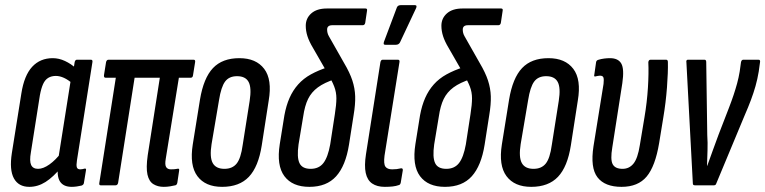

<svg xmlns="http://www.w3.org/2000/svg" viewBox="-20 -720 2973 746"><path d="M94 6Q52 6 34 -27Q16 -60 26 -125L63 -357Q74 -427 105 -460.5Q136 -494 185 -494Q209 -494 232.5 -483Q256 -472 276 -454L262 -395Q245 -410 228.5 -417.5Q212 -425 197 -425Q180 -425 167.5 -417.5Q155 -410 147.5 -393.5Q140 -377 135 -350L100 -128Q94 -94 101 -79Q108 -64 128 -64Q148 -64 172 -81Q196 -98 219 -128L220 -72Q187 -32 157 -13Q127 6 94 6ZM259 6Q194 6 206 -76L210 -95L206 -100L256 -416L264 -440L270 -478Q272 -488 279 -488H333Q341 -488 339 -478L279 -97Q276 -78 278.5 -70Q281 -62 292 -62Q296 -62 301 -63Q306 -64 309 -65Q316 -66 314 -58L306 -9Q305 -2 297 1Q289 3 278.5 4.5Q268 6 259 6Z M616 6Q593 6 576 -4.5Q559 -15 553 -41.5Q547 -68 554 -117L601 -418H503L439 -10Q437 0 429 0H371Q364 0 366 -10L430 -418H390Q383 -418 384 -428L392 -478Q394 -488 402 -488H732Q740 -488 738 -478L730 -428Q729 -418 721 -418H675L624 -103Q620 -80 625.5 -71Q631 -62 644 -62Q652 -62 657.5 -62.5Q663 -63 668 -64Q678 -67 676 -57L669 -10Q667 -1 661 0Q653 2 641 4Q629 6 616 6Z M843 6Q778 6 747 -35.5Q716 -77 729 -159L757 -333Q771 -417 807.5 -455.5Q844 -494 910 -494Q975 -494 1006.5 -452.5Q1038 -411 1024 -329L997 -155Q984 -72 947 -33Q910 6 843 6ZM852 -64Q883 -64 899.5 -84.5Q916 -105 923 -157L950 -328Q958 -379 946 -401.5Q934 -424 901 -424Q870 -424 854.5 -403Q839 -382 831 -331L802 -160Q794 -109 806.5 -86.5Q819 -64 852 -64Z M1182 6Q1116 6 1085 -35.5Q1054 -77 1067 -160L1085 -272Q1092 -310 1105 -339.5Q1118 -369 1138.5 -392Q1159 -415 1188 -431Q1217 -447 1254 -459L1283 -413Q1240 -399 1215 -380.5Q1190 -362 1177 -335.5Q1164 -309 1158 -267L1140 -159Q1133 -109 1143.5 -86.5Q1154 -64 1187 -64Q1219 -64 1236.5 -86.5Q1254 -109 1263 -159L1281 -276Q1287 -314 1287 -338Q1287 -362 1278.5 -384Q1270 -406 1250 -440L1196 -534Q1181 -559 1174.5 -579.5Q1168 -600 1168 -620Q1168 -649 1189.5 -668Q1211 -687 1250 -687H1400Q1408 -687 1406 -678L1399 -631Q1397 -622 1389 -622H1271Q1251 -622 1251 -605Q1251 -599 1252.5 -592.5Q1254 -586 1258 -579L1317 -475Q1339 -438 1349 -407.5Q1359 -377 1360 -346Q1361 -315 1354 -273L1336 -158Q1323 -76 1286 -35Q1249 6 1182 6Z M1475 6Q1445 6 1426 -7Q1407 -20 1401 -48Q1395 -76 1402 -121L1458 -478Q1460 -488 1467 -488H1526Q1534 -488 1532 -478L1474 -115Q1470 -83 1477.5 -72.5Q1485 -62 1504 -62Q1513 -62 1521.5 -63Q1530 -64 1538 -66Q1546 -67 1545 -58L1537 -10Q1535 -2 1530 -1Q1519 3 1505.5 4.5Q1492 6 1475 6ZM1477 -546Q1472 -546 1471 -549Q1470 -552 1472 -558L1522 -691Q1524 -696 1528 -698Q1532 -700 1537 -700H1592Q1597 -700 1598 -697Q1599 -694 1597 -689L1534 -555Q1529 -546 1518 -546Z M1709 6Q1643 6 1612 -35.5Q1581 -77 1594 -160L1612 -272Q1619 -310 1632 -339.5Q1645 -369 1665.5 -392Q1686 -415 1715 -431Q1744 -447 1781 -459L1810 -413Q1767 -399 1742 -380.5Q1717 -362 1704 -335.5Q1691 -309 1685 -267L1667 -159Q1660 -109 1670.5 -86.5Q1681 -64 1714 -64Q1746 -64 1763.5 -86.5Q1781 -109 1790 -159L1808 -276Q1814 -314 1814 -338Q1814 -362 1805.5 -384Q1797 -406 1777 -440L1723 -534Q1708 -559 1701.5 -579.5Q1695 -600 1695 -620Q1695 -649 1716.5 -668Q1738 -687 1777 -687H1927Q1935 -687 1933 -678L1926 -631Q1924 -622 1916 -622H1798Q1778 -622 1778 -605Q1778 -599 1779.5 -592.5Q1781 -586 1785 -579L1844 -475Q1866 -438 1876 -407.5Q1886 -377 1887 -346Q1888 -315 1881 -273L1863 -158Q1850 -76 1813 -35Q1776 6 1709 6Z M2044 6Q1979 6 1948 -35.5Q1917 -77 1930 -159L1958 -333Q1972 -417 2008.5 -455.5Q2045 -494 2111 -494Q2176 -494 2207.5 -452.5Q2239 -411 2225 -329L2198 -155Q2185 -72 2148 -33Q2111 6 2044 6ZM2053 -64Q2084 -64 2100.5 -84.5Q2117 -105 2124 -157L2151 -328Q2159 -379 2147 -401.5Q2135 -424 2102 -424Q2071 -424 2055.5 -403Q2040 -382 2032 -331L2003 -160Q1995 -109 2007.5 -86.5Q2020 -64 2053 -64Z M2395 6Q2330 6 2301.5 -31Q2273 -68 2286 -152L2325 -394Q2327 -412 2324.5 -419Q2322 -426 2311 -426Q2307 -426 2302.5 -425Q2298 -424 2293 -423Q2287 -422 2289 -429L2296 -478Q2297 -486 2306 -488Q2316 -491 2327.5 -492.5Q2339 -494 2350 -494Q2382 -494 2394 -473Q2406 -452 2398 -397L2359 -147Q2351 -100 2360.5 -82Q2370 -64 2399 -64Q2425 -64 2441.5 -84.5Q2458 -105 2466 -156L2484 -264Q2494 -323 2497.5 -380Q2501 -437 2499 -478Q2500 -488 2508 -488H2568Q2575 -488 2575 -479Q2576 -440 2571.5 -380.5Q2567 -321 2557 -262L2541 -164Q2526 -74 2492.5 -34Q2459 6 2395 6Z M2680 0Q2672 0 2672 -7L2647 -477Q2645 -488 2653 -488H2717Q2724 -488 2724 -479L2728 -195Q2730 -166 2729 -136Q2728 -106 2727 -76H2728Q2739 -107 2750 -137Q2761 -167 2772 -197L2813 -303Q2823 -329 2830.5 -351.5Q2838 -374 2844 -396Q2850 -418 2854 -442L2859 -478Q2861 -488 2868 -488H2927Q2935 -488 2933 -478L2928 -442Q2923 -412 2915.5 -385.5Q2908 -359 2897.5 -331Q2887 -303 2873 -271L2763 -7Q2761 0 2754 0Z"/></svg>

Font: Sofia Sans Extra Condensed Medium
Style: Italic
Weight: 500
Italic angle: -9°
Version: Version 4.100